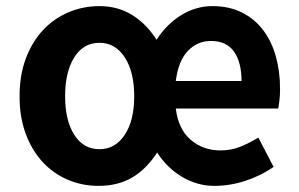

<svg xmlns="http://www.w3.org/2000/svg" viewBox="-20 -594 978 628"><path d="M302 14Q249 14 202 -6Q155 -26 120 -63.5Q85 -101 64.5 -155.5Q44 -210 44 -279Q44 -349 65 -404Q86 -459 121.5 -496.5Q157 -534 204.5 -554Q252 -574 305 -574Q366 -574 413 -544.5Q460 -515 492 -464Q526 -516 573.5 -545Q621 -574 675 -574Q729 -574 770.5 -553.5Q812 -533 840 -496.5Q868 -460 882 -410.5Q896 -361 896 -303Q896 -283 894 -266Q892 -249 890 -239H555Q563 -172 603.5 -137Q644 -102 701 -102Q735 -102 764.5 -113.5Q794 -125 825 -144L875 -48Q833 -19 782.5 -2.5Q732 14 681 14Q626 14 576.5 -15Q527 -44 494 -95Q459 -41 412.5 -13.5Q366 14 302 14ZM305 -106Q357 -106 388 -153Q419 -200 419 -279Q419 -359 388 -406.5Q357 -454 305 -454Q253 -454 223 -406.5Q193 -359 193 -279Q193 -200 223 -153Q253 -106 305 -106ZM770 -329Q770 -390 745.5 -425Q721 -460 670 -460Q625 -460 594 -427Q563 -394 555 -329Z"/></svg>

Font: SpoqaHanSans-Bold
Style: Regular
Weight: 700
Designer: [Spoqa Han Sans] Dong-huui Kim \uAE40 \uB3D9 \uD718   [Noto Sans] Ryoko NISHIZUKA \u897F \u585A \u6DBC \u5B50  (kana & i
Foundry: Spoqa (http://www.spoqa-han-sans.com)
Version: Version 2.000